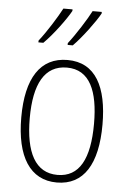

<svg xmlns="http://www.w3.org/2000/svg" viewBox="-55 -806 571 857"><g transform="rotate(5 231.0 -378.0)"><path d="M366 -759V-766H325C306 -729 260 -656 227 -614V-606H250C289 -645 346 -722 366 -759ZM235 -759V-766H194C174 -728 131 -658 96 -614V-606H118C159 -646 215 -722 235 -759ZM413 -265C413 -433 359 -539 233 -539C111 -539 49 -442 49 -266C49 -90 112 10 232 10C353 10 413 -89 413 -265ZM87 -266C87 -419 133 -505 233 -505C336 -505 375 -411 375 -266C375 -108 330 -24 232 -24C133 -24 87 -112 87 -266Z"/></g></svg>

Font: Noto Sans Tamil Condensed ExtraLight
Style: Regular
Weight: 200
Width: 3
Designer: Jelle Bosma - Monotype Design Team
Foundry: Monotype Imaging Inc.
Version: Version 2.004